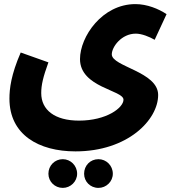

<svg xmlns="http://www.w3.org/2000/svg" viewBox="-20 -646 850 936"><path d="M26 -165C26 11 169 92 348 92C603 92 751 -62 751 -183C751 -297 525 -321 525 -381C525 -417 572 -482 642 -482C671 -482 708 -467 734 -452L792 -577C753 -603 697 -626 640 -626C478 -626 370 -467 370 -358C370 -219 582 -207 582 -160C582 -121 500 -58 365 -58C247 -58 181 -110 181 -192C181 -232 190 -270 216 -342L81 -390C34 -282 26 -214 26 -165ZM460 270C498 270 530 239 530 201C530 161 498 130 460 130C420 130 390 161 390 201C390 239 420 270 460 270ZM286 270C324 270 356 239 356 201C356 161 324 130 286 130C247 130 216 161 216 201C216 239 247 270 286 270Z"/></svg>

Font: Noto Sans Arabic UI SemiCondensed Extra
Style: Regular
Weight: 800
Width: 4
Designer: Nadine Chahine - Monotype Design Team
Foundry: Monotype Imaging Inc.
Version: Version 1.900